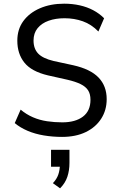

<svg xmlns="http://www.w3.org/2000/svg" viewBox="-20 -734 655 1042"><path d="M317 9Q266 9 218 1Q170 -7 130 -24Q90 -41 60 -66L92 -139Q123 -113 159 -97.5Q195 -82 235.5 -76Q276 -70 318 -70Q389 -70 430 -101Q471 -132 471 -192Q471 -224 458 -244Q445 -264 417.5 -277.5Q390 -291 347 -301L240 -325Q151 -346 112.5 -394Q74 -442 74 -513Q74 -575 106.5 -619.5Q139 -664 196.5 -689Q254 -714 328 -714Q373 -714 413 -705Q453 -696 486 -678.5Q519 -661 545 -635L514 -563Q476 -602 429.5 -618.5Q383 -635 330 -635Q282 -635 244 -621.5Q206 -608 184 -581Q162 -554 162 -514Q162 -470 187 -443.5Q212 -417 271 -403L377 -380Q471 -359 515 -313Q559 -267 559 -196Q559 -136 529 -89.5Q499 -43 445 -17Q391 9 317 9ZM306 288 267 260Q288 238 296.5 213Q305 188 305 159L320 171H257V79H357V150Q357 191 345.5 225.5Q334 260 306 288Z"/></svg>

Font: Nunito Sans 7pt SemiCondensed
Style: Regular
Weight: 400
Width: 4
Designer: Vernon Adams
Foundry: Vernon Adams
Version: Version 3.101;gftools[0.9.27]